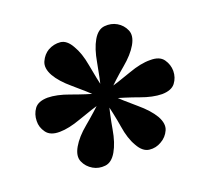

<svg xmlns="http://www.w3.org/2000/svg" viewBox="-50 -642 489 449"><g transform="rotate(10 195.0 -418.0)"><path d="M342.7 -503.2Q350.8 -488.7 348.8 -473Q346.8 -457.3 326.6 -445.2Q306.5 -433.9 275.8 -428.6Q245.2 -423.4 198.4 -411.3L191.1 -424.2Q222.6 -457.3 243.5 -482.3Q264.5 -507.3 284.7 -518.5Q304.8 -530.6 319.8 -523.8Q334.7 -516.9 342.7 -503.2ZM342.7 -333.1Q334.7 -318.5 319.8 -312.1Q304.8 -305.6 284.7 -317.7Q264.5 -329 244.8 -353.6Q225 -378.2 191.9 -412.1L199.2 -424.2Q242.7 -413.7 275 -408.1Q307.3 -402.4 327.4 -391.1Q347.6 -379 349.2 -362.9Q350.8 -346.8 342.7 -333.1ZM196 -247.6Q179 -247.6 166.1 -257.3Q153.2 -266.9 153.2 -290.3Q153.2 -313.7 164.1 -342.7Q175 -371.8 188.7 -417.7H203.2Q215.3 -374.2 226.6 -344Q237.9 -313.7 237.9 -290.3Q237.9 -266.9 224.6 -257.3Q211.3 -247.6 196 -247.6ZM48.4 -332.3Q40.3 -346.8 41.9 -362.5Q43.5 -378.2 63.7 -390.3Q83.9 -401.6 114.9 -406.9Q146 -412.1 191.9 -423.4L199.2 -411.3Q167.7 -378.2 146.8 -353.2Q125.8 -328.2 106.5 -316.9Q86.3 -304.8 71 -311.7Q55.6 -318.5 48.4 -332.3ZM47.6 -502.4Q56.5 -516.9 71 -523.4Q85.5 -529.8 105.6 -517.7Q125.8 -506.5 146 -482.3Q166.1 -458.1 198.4 -423.4L191.9 -411.3Q147.6 -421.8 115.3 -427.4Q83.1 -433.1 63.7 -444.4Q43.5 -456.5 41.9 -473Q40.3 -489.5 47.6 -502.4ZM195.2 -587.9Q211.3 -587.9 224.2 -578.2Q237.1 -568.5 237.1 -545.2Q237.1 -522.6 226.2 -493.1Q215.3 -463.7 202.4 -417.7H187.9Q175 -461.3 163.7 -491.9Q152.4 -522.6 152.4 -545.2Q152.4 -568.5 166.1 -578.2Q179.8 -587.9 195.2 -587.9Z"/></g></svg>

Font: Playfair 5pt SemiExpanded Light ExtraBold
Style: Regular
Weight: 800
Version: Version 2.001;gftools[0.9.30]